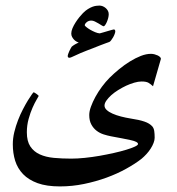

<svg xmlns="http://www.w3.org/2000/svg" viewBox="-20 -542 636 688"><path d="M528.3 -232.9Q520 -240.7 512 -245.4Q503.9 -250 487.3 -250Q475.6 -250 461.2 -245.8Q446.8 -241.7 432.1 -234.9Q417.5 -228 403.3 -219.2Q389.2 -210.4 378.4 -200.7Q367.7 -190.9 361.1 -181.4Q354.5 -171.9 354.5 -163.6Q354.5 -155.3 362.3 -147.9Q370.1 -140.6 383.3 -134.8Q396.5 -128.9 413.6 -124.5Q430.7 -120.1 448.7 -117.2Q478.5 -112.8 497.3 -106.4Q516.1 -100.1 525.9 -88.9Q531.2 -82.5 532.7 -72.5Q534.2 -62.5 534.2 -48.3Q534.2 -40 530.3 -29.8Q526.4 -19.5 519.8 -9.3Q513.2 1 504.6 10.3Q496.1 19.5 487.3 26.9Q464.4 44.9 432.1 62.7Q399.9 80.6 361.8 94.5Q323.7 108.4 281.2 117.2Q238.8 126 194.8 126Q147 126 114.7 114.3Q82.5 102.5 62.7 82Q43 61.5 34.4 34.2Q25.9 6.8 25.9 -24.9Q25.9 -46.4 31.2 -68.6Q36.6 -90.8 44.7 -111.6Q52.7 -132.3 62.3 -150.6Q71.8 -168.9 80.1 -182.4Q88.4 -195.8 94 -203.6Q99.6 -211.4 100.6 -211.4Q101.6 -211.4 104.7 -209.5Q107.9 -207.5 111.1 -205.3Q114.3 -203.1 116.5 -200.9Q118.7 -198.7 118.7 -198.2Q118.2 -196.3 111.3 -185.1Q104.5 -173.8 96.7 -156.2Q88.9 -138.7 82.5 -115.7Q76.2 -92.8 76.2 -67.9Q76.2 -36.1 88.6 -17.3Q101.1 1.5 122.6 11.2Q144 21 173.1 23.7Q202.1 26.4 235.4 26.4Q257.3 26.4 283.7 23.7Q310.1 21 336.7 16.4Q363.3 11.7 388.2 6.1Q413.1 0.5 432.4 -5.4Q451.7 -11.2 463.1 -16.6Q474.6 -22 474.6 -25.9Q474.6 -34.2 448.7 -39.8Q422.9 -45.4 377.4 -53.7Q364.7 -56.2 351.1 -60.5Q337.4 -64.9 326.2 -73.5Q314.9 -82 307.4 -95.7Q299.8 -109.4 299.8 -129.9Q299.8 -143.1 305.9 -159.9Q312 -176.8 322 -195.1Q332 -213.4 345.2 -231.2Q358.4 -249 373 -263.7Q388.2 -278.8 407 -294.2Q425.8 -309.6 445.6 -321.8Q465.3 -334 484.6 -341.6Q503.9 -349.1 521 -349.1Q527.3 -349.1 533.7 -347.4Q540 -345.7 545.2 -343.3Q550.3 -340.8 553.5 -337.6Q556.6 -334.5 556.6 -331.1ZM393.1 -429.2Q393.1 -426.3 390.9 -420.2Q388.7 -414.1 385.3 -408.2Q381.8 -402.3 378.2 -397.5Q374.5 -392.6 371.6 -391.6Q368.7 -390.6 359.4 -387.2Q350.1 -383.8 338.1 -379.2Q326.2 -374.5 313.5 -369.4Q300.8 -364.3 291 -360.8Q267.1 -351.6 250 -343.3Q232.9 -335 229 -335Q226.6 -335 224.6 -336.2Q222.7 -337.4 222.7 -341.3Q222.7 -343.8 224.4 -348.9Q226.1 -354 228.5 -359.1Q231 -364.3 233.4 -368.7Q235.8 -373 236.8 -374.5Q238.3 -376 241.7 -378.4Q245.1 -380.9 249 -383.1Q252.9 -385.3 256.6 -387Q260.3 -388.7 262.2 -389.6Q258.3 -390.6 253.7 -393.3Q249 -396 245.1 -400.1Q241.2 -404.3 238.3 -409.7Q235.4 -415 235.4 -421.9Q235.4 -430.2 239.7 -440.7Q244.1 -451.2 250.7 -461.4Q257.3 -471.7 264.4 -480.5Q271.5 -489.3 277.3 -495.1Q286.6 -504.4 295.4 -509.8Q304.2 -515.1 311.5 -517.8Q318.8 -520.5 325.2 -521.2Q331.5 -522 336.4 -522Q341.8 -522 347.7 -519.8Q353.5 -517.6 358.4 -513.4Q363.3 -509.3 366.5 -503.7Q369.6 -498 369.6 -491.2Q369.6 -484.9 367.7 -477.3Q365.7 -469.7 362.8 -463.1Q359.9 -456.5 356.7 -452.1Q353.5 -447.8 351.6 -447.8Q349.6 -447.8 344.5 -450.9Q339.4 -454.1 333 -458Q326.7 -461.9 319.8 -465.1Q313 -468.3 307.1 -468.3Q297.4 -468.3 290.5 -462.4Q283.7 -456.5 283.7 -451.2Q283.7 -449.7 289.3 -445.1Q294.9 -440.4 303.2 -435.5Q311.5 -430.7 320.8 -426.8Q330.1 -422.9 337.4 -422.4Q343.3 -423.8 351.3 -426.3Q359.4 -428.7 366.9 -430.9Q374.5 -433.1 380.4 -434.8Q386.2 -436.5 387.7 -436.5Q393.1 -436.5 393.1 -429.2Z"/></svg>

Font: Scheherazade
Style: Bold
Weight: 700
Version: Version 2.100 (build 932/914)